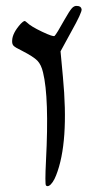

<svg xmlns="http://www.w3.org/2000/svg" viewBox="-20 -752 316 647"><path d="M135 -211Q146 -423 125 -508Q119 -534 106 -547.5Q93 -561 54 -581Q31 -592 25.5 -598Q20 -604 21 -616Q22 -641 50 -672Q58 -680 61.5 -681Q65 -682 71 -676Q84 -663 122 -645Q160 -627 164 -631Q171 -638 197 -685Q214 -715 222 -724Q230 -733 239 -732Q253 -732 255 -721Q257 -711 220 -645L184 -579L192 -493Q213 -272 169 -161Q164 -148 157.5 -138.5Q151 -129 145 -126Q139 -123 135 -127Q131 -131 135 -211Z"/></svg>

Font: Amit
Style: Regular
Weight: 400
Version: Version 1.1